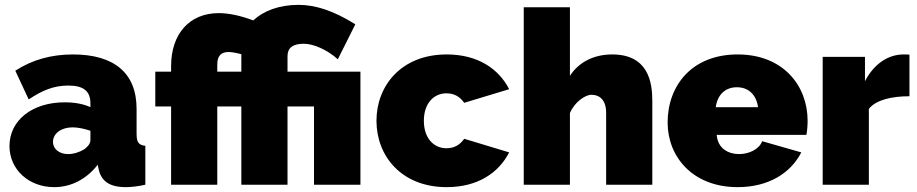

<svg xmlns="http://www.w3.org/2000/svg" viewBox="-20 -760 3773 790"><path d="M203 10C272 10 335 -22 382 -82L386 -63C397 -15 430 10 498 10C519 10 547 7 578 0V-160C551 -163 542 -174 542 -210V-312C542 -461 448 -536 280 -536C191 -536 112 -514 43 -469L98 -351C154 -388 201 -408 261 -408C325 -408 352 -384 352 -335V-319C324 -332 289 -339 246 -339C114 -339 19 -266 19 -159C19 -63 98 10 203 10ZM260 -126C224 -126 198 -147 198 -176C198 -211 232 -236 279 -236C300 -236 329 -230 352 -222V-183C352 -170 342 -157 327 -146C308 -134 283 -126 260 -126Z M684 0H874V-322H973V0H1163V-322H1272V0H1463V-465H1163V-529C1163 -563 1185 -580 1230 -580C1270 -580 1327 -555 1370 -516L1442 -660C1353 -716 1277 -740 1209 -740C1129 -740 1065 -716 1022 -676C969 -696 921 -706 880 -706C759 -706 684 -620 684 -488V-465H619V-322H684ZM874 -465V-495C874 -529 889 -546 920 -546C935 -546 954 -542 973 -537V-465Z M1529 -263C1529 -119 1631 10 1818 10C1946 10 2032 -49 2075 -133L1890 -189C1872 -163 1848 -150 1817 -150C1765 -150 1724 -191 1724 -263C1724 -335 1765 -376 1817 -376C1848 -376 1872 -363 1890 -337L2075 -393C2032 -477 1946 -536 1818 -536C1631 -536 1529 -407 1529 -263Z M2664 -346C2664 -422 2647 -536 2499 -536C2424 -536 2362 -505 2325 -448V-730H2135V0H2325V-295C2344 -340 2388 -370 2413 -370C2448 -370 2474 -348 2474 -296V0H2664Z M3015 10C3144 10 3234 -49 3277 -133L3116 -179C3104 -146 3062 -126 3021 -126C2977 -126 2933 -149 2929 -205H3298C3301 -221 3303 -243 3303 -263C3303 -407 3203 -536 3015 -536C2827 -536 2727 -408 2727 -256C2727 -115 2830 10 3015 10ZM2925 -319C2932 -370 2964 -401 3012 -401C3060 -401 3092 -370 3099 -319Z M3722 -535C3719 -536 3711 -536 3698 -536C3634 -536 3576 -497 3539 -426V-526H3365V0H3555V-312C3584 -349 3649 -364 3722 -364Z"/></svg>

Font: Raleway Black
Style: Regular
Weight: 900
Designer: Matt McInerney, Pablo Impallari, Rodrigo Fuenzalida
Foundry: Matt McInerney, Pablo Impallari, Rodrigo Fuenzalida
Version: Version 3.000g; ttfautohint (v1.5) -l 8 -r 28 -G 28 -x 14 -D